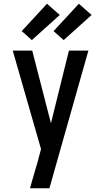

<svg xmlns="http://www.w3.org/2000/svg" viewBox="-20 -1005 540 1025"><path d="M140 0Q150 -35 160 -69.5Q170 -104 180 -138L199 -209L48 -735H152L252 -347L348 -735H452L276 -114L244 0ZM320 -791 266 -839 401 -985 469 -925ZM150 -791 96 -839 231 -985 299 -925Z"/></svg>

Font: Zed Mono Semibold
Style: Regular
Weight: 600
Monospace: yes
Designer: Belleve Invis
Foundry: Belleve Invis
Version: Version 1.0.0; ttfautohint (v1.8.4)